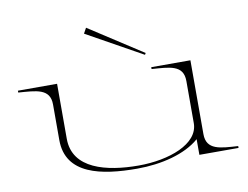

<svg xmlns="http://www.w3.org/2000/svg" viewBox="-82 -882 1311 1014"><g transform="rotate(-10 573.5 -375.0)"><path d="M576 15C705 15 835 -17 911 -84V0H1121V-10C1027 -16 951 -17 951 -104V-500H741V-490C835 -483 911 -484 911 -396V-170C911 -58 749 0 586 0C414 0 236 -43 236 -205V-500H26V-490C120 -483 196 -483 196 -396V-205C196 -20 384 15 576 15ZM422 -736 720 -570 725 -579 438 -765Z"/></g></svg>

Font: Sprat Extended Thin
Style: Regular
Weight: 100
Width: 9
Designer: Ethan Nakache
Foundry: Collletttivo
Version: Version 2.000;Glyphs 3.2 (3217)